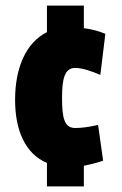

<svg xmlns="http://www.w3.org/2000/svg" viewBox="-20 -588 437 687"><path d="M202 -238C202 -305 211 -345 249 -345C275 -345 311 -332 339 -320L357 -467C333 -477 307 -484 280 -487V-568H148V-473C72 -435 34 -344 34 -231C34 -119 72 -37 148 -5V79H280V5C301 1 326 -5 349 -13L331 -141C300 -134 274 -130 249 -130C210 -130 202 -166 202 -238Z"/></svg>

Font: Passion One
Style: Regular
Weight: 400
Designer: Alejandro Lo Celso
Foundry: Fontstage
Version: Version 1.001